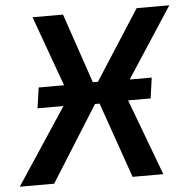

<svg xmlns="http://www.w3.org/2000/svg" viewBox="-76 -740 779 790"><g transform="rotate(-5 313.0 -345.0)"><path d="M542 -315 554 -400H463L652 -690H517L332 -402H311L213 -690H87L192 -400H87L75 -315H182L-26 0H116L312 -312H331L440 0H567L449 -315Z"/></g></svg>

Font: Exo 2 Semi Bold
Style: Italic
Weight: 600
Italic angle: -8°
Designer: Natanael Gama
Version: Version 1.001;PS 001.001;hotconv 1.0.88;makeotf.lib2.5.64775